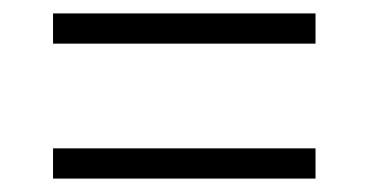

<svg xmlns="http://www.w3.org/2000/svg" viewBox="-20 -500 550 286"><path d="M59 -435H450V-480H59ZM59 -234H450V-279H59Z"/></svg>

Font: Noto Serif Thai SemiCondensed Light
Style: Regular
Weight: 300
Width: 4
Designer: Monotype Design Team
Foundry: Monotype Imaging Inc.
Version: Version 2.002